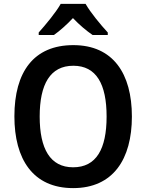

<svg xmlns="http://www.w3.org/2000/svg" viewBox="-20 -957 752 987"><path d="M420 -937H292C268 -894 214 -829 179 -790V-777H257C287 -798 322 -829 355 -864C388 -829 424 -799 456 -777H534V-790C497 -830 445 -893 420 -937ZM658 -358C658 -579 561 -725 357 -725C153 -725 54 -587 54 -359C54 -139 149 10 356 10C561 10 658 -138 658 -358ZM184 -358C184 -524 238 -619 357 -619C475 -619 528 -525 528 -358C528 -191 475 -97 356 -97C238 -97 184 -192 184 -358Z"/></svg>

Font: Noto Sans Ethiopic SemiCondensed SemiBold
Style: Regular
Weight: 600
Width: 4
Designer: Monotype Design Team
Foundry: Monotype Imaging Inc.
Version: Version 2.102